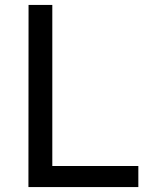

<svg xmlns="http://www.w3.org/2000/svg" viewBox="-20 -760 628 780"><path d="M192.5 -740V-85.5H542V0H95.5L96 -740Z"/></svg>

Font: 1883 Sans
Style: Regular
Weight: 400
Designer: 1883 Sans project is a fork of Public Sans.
Version: Version 1.009